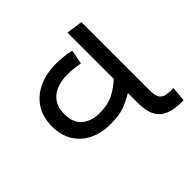

<svg xmlns="http://www.w3.org/2000/svg" viewBox="-157 -747 891 891"><g transform="rotate(-45 288.5 -301.5)"><path d="M244 -161Q185 -161 140 -183Q95 -205 69.5 -246.5Q44 -288 44 -345Q44 -408 72.5 -451Q101 -494 150.5 -516.5Q200 -539 263 -539Q285 -539 313 -536Q341 -533 359 -528L346 -458Q329 -461 310 -463.5Q291 -466 266 -466Q199 -466 162 -435Q125 -404 125 -346Q125 -288 159 -260.5Q193 -233 243 -233Q299 -233 336 -252Q373 -271 408 -304V-210Q377 -190 340 -175.5Q303 -161 244 -161ZM551 0Q508 0 479.5 -9.5Q451 -19 434 -37Q418 -54 410.5 -79Q403 -104 403 -148V-603L483 -592V-152Q483 -125 486 -112.5Q489 -100 495 -92Q506 -78 527.5 -75.5Q549 -73 569 -73L562 0Z"/></g></svg>

Font: lguzrati15
Style: Book
Weight: 400
Designer: Jelle Bosma - Monotype Design Team, Universal Thirst
Foundry: Monotype Imaging Inc.
Version: Version 2.106